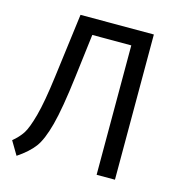

<svg xmlns="http://www.w3.org/2000/svg" viewBox="-105 -779 810 880"><g transform="rotate(15 300.0 -339.0)"><path d="M517 0H430V-614H245L220 -410Q201 -254 180 -175Q159 -96 132 -60Q105 -24 53 11L15 -53Q44 -77 61 -103Q78 -129 96 -195Q114 -261 130 -386L169 -689H517Z"/></g></svg>

Font: Fira Mono
Style: Regular
Weight: 400
Designer: Carrois Corporate & Edenspiekermann AG
Foundry: Carrois Corporate GbR & Edenspiekermann AG
Version: Version 3.206